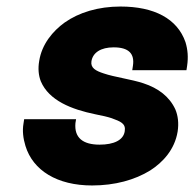

<svg xmlns="http://www.w3.org/2000/svg" viewBox="-20 -558 595 588"><path d="M52 -180C48 -157 51 -134 58 -111C81 -36 155 10 262 10C332 10 393 -7 440 -36C479 -61 515 -100 524 -155C528 -181 525 -204 517 -223C499 -262 465 -288 419 -303C383 -315 330 -322 298 -333C273 -341 257 -350 260 -370C264 -397 289 -413 328 -413C374 -413 393 -394 387 -356L385 -343H551L553 -356C557 -383 555 -406 548 -429C523 -501 452 -538 349 -538C281 -538 222 -520 178 -489C142 -463 108 -423 100 -371C96 -348 98 -327 105 -309C130 -250 199 -223 272 -208C293 -204 310 -200 322 -196C349 -186 366 -180 362 -156C358 -129 329 -115 285 -115C234 -115 207 -136 211 -181L213 -193H54Z"/></svg>

Font: Asimov Pro
Style: UltObl
Weight: 900
Designer: Google
Version: Version 2.000980; 2014